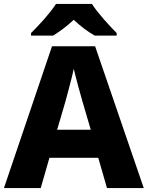

<svg xmlns="http://www.w3.org/2000/svg" viewBox="-20 -951 747 971"><path d="M445 -931H263C234 -885 175 -821 137 -784V-771H249C284 -793 318 -818 353 -851C387 -818 424 -791 459 -771H570V-784C535 -819 474 -885 445 -931ZM521 0H707L461 -717H243L0 0H186L230 -153H477ZM397 -438 439 -295H269L311 -438C320 -472 344 -559 353 -603C363 -559 387 -473 397 -438Z"/></svg>

Font: Noto Sans Arabic ExtBd
Style: Regular
Weight: 800
Designer: Monotype Design Team, Nadine Chahine, Nizar Qandah and Khaled Hosny
Foundry: Monotype Imaging Inc.
Version: Version 2.012